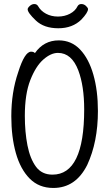

<svg xmlns="http://www.w3.org/2000/svg" viewBox="-20 -913 540 951"><path d="M269 -773Q198 -773 157.5 -811.5Q117 -850 117 -867Q117 -874 127.5 -883.5Q138 -893 150 -893Q163 -893 169 -882Q182 -859 208 -845Q234 -831 267 -831Q300 -831 326.5 -845Q353 -859 364 -882Q370 -893 383 -893Q396 -893 406 -883.5Q416 -874 416 -868Q416 -851 383 -816Q339 -773 269 -773ZM244 18Q173 18 127 -28.5Q81 -75 58.5 -155Q36 -235 36 -337Q36 -456 70 -555Q102 -657 134 -657Q147 -657 153 -650Q197 -713 271 -713Q334 -713 377 -667.5Q420 -622 442.5 -543Q465 -464 465 -363Q465 -210 412 -96Q355 18 244 18ZM240 -48Q397 -48 397 -371Q397 -487 368 -564Q335 -651 267 -651Q232 -651 194.5 -618Q157 -585 130 -516Q103 -447 103 -339Q103 -259 116 -193Q129 -127 158 -87.5Q187 -48 240 -48Z"/></svg>

Font: Moon Stars Kai T HW
Style: Regular
Weight: 400
Designer: GuiWonder
Version: Version 1.101